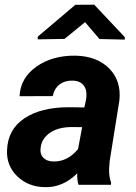

<svg xmlns="http://www.w3.org/2000/svg" viewBox="-20 -770 565 800"><path d="M500 -615.2V-605L394.5 -607.4L334.5 -677.7L249 -607.9L137.2 -606V-617.2L293.9 -750L372.6 -750.5ZM307.1 0Q300.8 -20 301.8 -47.9Q242.2 11.7 167 9.8Q97.7 8.8 52 -35.4Q6.3 -79.6 9.3 -144.5Q12.7 -231 81.8 -277.1Q150.9 -323.2 267.1 -323.2L331.5 -322.3L338.4 -354Q341.3 -370.1 339.8 -384.8Q337.4 -407.7 322.5 -420.7Q307.6 -433.6 283.2 -434.1Q251 -435.1 228.5 -418.2Q206.1 -401.4 199.7 -369.6L61.5 -369.1Q64.9 -444.8 131.1 -491.9Q197.3 -539.1 294.4 -538.1Q384.3 -536.1 435.1 -484.6Q485.8 -433.1 477.5 -352.1L437 -99.1L434.6 -67.9Q433.6 -33.2 442.9 -9.3L442.4 0ZM201.2 -97.2Q260.7 -95.2 305.2 -148.9L322.3 -240.2L274.4 -240.7Q198.2 -238.8 164.6 -194.3Q152.3 -178.2 149.4 -154.8Q145.5 -128.4 160.4 -113Q175.3 -97.7 201.2 -97.2Z"/></svg>

Font: TypoPRO Roboto
Style: Bold Italic
Weight: 700
Italic angle: -12°
Designer: Google
Version: Version 2.136; 2016